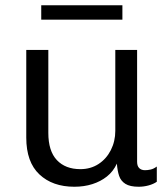

<svg xmlns="http://www.w3.org/2000/svg" viewBox="-20 -701 640 731"><path d="M263 10Q180 10 130 -37Q80 -84 80 -177V-511H164V-195Q164 -126 196.5 -91.5Q229 -57 286 -57Q325 -57 355 -76.5Q385 -96 402 -129.5Q419 -163 419 -203V-511H502V-85Q502 -69 510 -61Q518 -53 532 -53Q542 -53 553.5 -55.5Q565 -58 577 -67V-9Q564 0 545.5 5Q527 10 508 10Q475 10 457.5 -1Q440 -12 433.5 -31.5Q427 -51 425 -78Q411 -48 387 -29Q363 -10 331.5 0Q300 10 263 10ZM137 -626V-681H446V-626Z"/></svg>

Font: Chivo Mono Medium Light
Style: Regular
Weight: 300
Monospace: yes
Version: Version 1.008